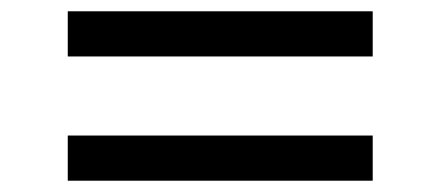

<svg xmlns="http://www.w3.org/2000/svg" viewBox="-20 -508 780 340"><path d="M100 -408V-488H640V-408ZM100 -188V-268H640V-188Z"/></svg>

Font: Diplomata SC
Style: Regular
Weight: 400
Designer: Eduardo Rodriguez Tunni
Foundry: Eduardo Rodriguez Tunni
Version: Version 1.002; ttfautohint (v1.8.4.7-5d5b);gftools[0.9.23]